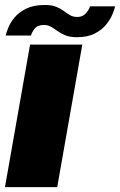

<svg xmlns="http://www.w3.org/2000/svg" viewBox="-24 -772 494 792"><path d="M-3.5 0 100 -588H315.5L212 0ZM293 -618.5Q264.5 -618.5 245.8 -626.2Q227 -634 213.2 -644Q199.5 -654 186.5 -661.5Q173.5 -669 156.5 -669Q130.5 -669 118.5 -653.2Q106.5 -637.5 104 -625.5H-0.5Q2 -637 10.2 -657.8Q18.5 -678.5 36.2 -700Q54 -721.5 84.5 -736.5Q115 -751.5 161.5 -751.5Q190 -751.5 208 -744Q226 -736.5 239 -726.8Q252 -717 264.8 -709.5Q277.5 -702 295 -702Q318 -702 331.2 -718Q344.5 -734 347 -746H451Q448.5 -734.5 440 -713.5Q431.5 -692.5 414 -670.8Q396.5 -649 367 -633.8Q337.5 -618.5 293 -618.5Z"/></svg>

Font: Anybody ExtraExpanded ExtraBold
Style: Italic
Weight: 800
Width: 8
Italic angle: -10°
Designer: Tyler Finck
Foundry: Etcetera Type Company
Version: Version 1.010; ttfautohint (v1.8.3) -l 8 -r 50 -G 200 -x 14 